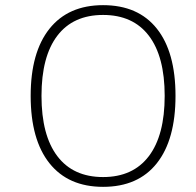

<svg xmlns="http://www.w3.org/2000/svg" viewBox="-20 -722 759 745"><path d="M661 -350Q661 -180 588.5 -88.5Q516 3 380 3Q245 3 172 -88.5Q99 -180 99 -350Q99 -519 172 -610.5Q245 -702 380 -702Q516 -702 588.5 -611Q661 -520 661 -350ZM141 -350Q141 -197 202.5 -116Q264 -35 380 -35Q496 -35 557.5 -116Q619 -197 619 -350Q619 -503 557.5 -583.5Q496 -664 380 -664Q264 -664 202.5 -583.5Q141 -503 141 -350Z"/></svg>

Font: TypoPRO Montserrat
Style: Regular
Weight: 275
Designer: Julieta Ulanovsky
Foundry: Julieta Ulanovsky
Version: Version 6.001